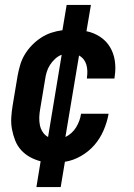

<svg xmlns="http://www.w3.org/2000/svg" viewBox="-20 -648 540 775"><path d="M127 107 144 3Q121 -3 101 -14Q81 -25 65.5 -42Q50 -59 41.5 -80.5Q33 -102 28.5 -125.5Q24 -149 25.5 -173.5Q27 -198 31 -222L51 -342Q55 -364 61.5 -386Q68 -408 80 -428Q92 -448 109 -465.5Q126 -483 146 -496Q166 -509 187.5 -516Q209 -523 232 -526L249 -628H347L329 -522Q359 -516 384 -499.5Q409 -483 424 -458Q439 -433 443.5 -402.5Q448 -372 443 -340L442 -331H331V-336Q333 -349 332.5 -362Q332 -375 328.5 -387Q325 -399 317.5 -408.5Q310 -418 299 -424L244 -95Q257 -101 268.5 -111.5Q280 -122 287.5 -134.5Q295 -147 300 -160.5Q305 -174 307 -188V-189H418V-187Q412 -154 398 -121.5Q384 -89 361 -62.5Q338 -36 306.5 -18Q275 0 242 5L225 107ZM174 -95 229 -427Q215 -422 202.5 -410.5Q190 -399 181.5 -385.5Q173 -372 168.5 -357Q164 -342 162 -327L142 -207Q139 -190 138.5 -174Q138 -158 141 -143Q144 -128 152.5 -115Q161 -102 174 -95Z"/></svg>

Font: Iosevka Term Curly Oblique
Style: Bold
Weight: 700
Italic angle: -9°
Designer: Belleve Invis
Foundry: Belleve Invis
Version: Version 32.3.0